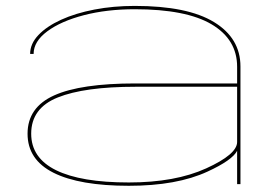

<svg xmlns="http://www.w3.org/2000/svg" viewBox="-20 -608 926 634"><path d="M763 0V-110Q747 -79 665.5 -41.5Q564 5.5 405.5 5.5Q242.5 5.5 156.8 -37.5Q71 -80.5 71 -166.5Q71 -253.5 158.8 -293Q246.5 -332.5 427 -332.5H763V-387.5Q763 -477.5 679 -527.5Q595 -577.5 425 -577.5Q332.5 -577.5 256.8 -557.8Q181 -538 136 -504.5Q91 -471 91 -430H79.5Q79.5 -463.5 106.8 -492.2Q134 -521 181.8 -542.8Q229.5 -564.5 292 -576.5Q354.5 -588.5 425 -588.5Q599 -588.5 686.5 -535.2Q774 -482 774 -388.5V0ZM763 -139V-321.5H427.5Q258.5 -321.5 170.8 -286.2Q83 -251 83 -166.5Q83 -86.5 165 -46Q247 -5.5 405.5 -5.5Q558.5 -5.5 660.8 -52Q763 -98.5 763 -139Z"/></svg>

Font: Anybody UltraExpanded Thin
Style: Regular
Weight: 100
Width: 9
Designer: Tyler Finck
Foundry: Etcetera Type Company
Version: Version 1.010; ttfautohint (v1.8.3) -l 8 -r 50 -G 200 -x 14 